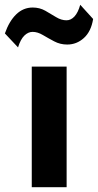

<svg xmlns="http://www.w3.org/2000/svg" viewBox="-62 -784 410 804"><path d="M71 0V-505H217V0ZM13.5 -585.5 -41.5 -644Q-23.5 -695.5 6 -724Q35.5 -752.5 75 -752.5Q104 -752.5 127.8 -739Q151.5 -725.5 173 -712.2Q194.5 -699 216.5 -699Q235 -699 250 -715.2Q265 -731.5 274 -764L328 -704.5Q319.5 -652 289.2 -624.8Q259 -597.5 219.5 -597.5Q190 -597.5 165 -610.8Q140 -624 117.8 -637.2Q95.5 -650.5 74.5 -650.5Q56 -650.5 40 -635Q24 -619.5 13.5 -585.5Z"/></svg>

Font: Geologica Roman SemiBold
Style: Regular
Weight: 600
Designer: Sindre Bremnes, Frode Helland
Foundry: Monokrom Skriftforlag AS
Version: Version 1.010;gftools[0.9.28]